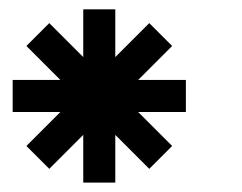

<svg xmlns="http://www.w3.org/2000/svg" viewBox="-20 -813 515 408"><path d="M375 -575V-643.1H273.6L345.8 -715.3L297.2 -763.9L225 -691.7V-793.1H156.9V-691.7L84.7 -763.9L36.1 -715.3L108.3 -643.1H6.9V-575H108.3L36.1 -502.8L84.7 -454.2L156.9 -526.4V-425H225V-526.4L297.2 -454.2L345.8 -502.8L273.6 -575Z"/></svg>

Font: Kubos
Style: Light
Weight: 300
Version: Version 001.000